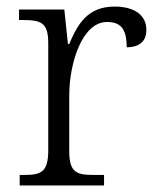

<svg xmlns="http://www.w3.org/2000/svg" viewBox="-20 -565 481 585"><path d="M40 0H297V-32H266C215 -32 191 -38 191 -104V-274C191 -372 230 -498 306 -498C348 -498 366 -477 366 -421C409 -421 426 -443 426 -474C426 -517 392 -545 329 -545C246 -545 216 -490 191 -431H187L176 -536H38V-504H47C105 -504 127 -497 127 -433V-107C127 -39 104 -32 52 -32H40Z"/></svg>

Font: Noto Serif Lao Light
Style: Regular
Weight: 300
Designer: Monotype Design Team
Foundry: Monotype Imaging Inc.
Version: Version 2.003